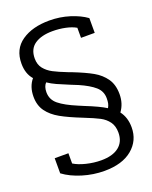

<svg xmlns="http://www.w3.org/2000/svg" viewBox="-159 -798 825 1040"><g transform="rotate(-20 253.5 -278.0)"><path d="M29 86V-1H108V58Q135 75 178 85.5Q221 96 263 96Q329 96 365 67.5Q401 39 401 -14Q401 -52 383 -76.5Q365 -101 336.5 -116Q308 -131 250 -154Q174 -184 129.5 -209Q85 -234 60 -268.5Q35 -303 35 -353Q35 -411 67 -449Q35 -485 35 -544Q35 -627 96.5 -669.5Q158 -712 256 -712Q317 -712 372.5 -694.5Q428 -677 465 -650V-565H386V-623Q362 -637 326.5 -644.5Q291 -652 253 -652Q188 -652 150 -626Q112 -600 112 -545Q112 -510 130.5 -487Q149 -464 177.5 -449Q206 -434 257 -414Q272 -409 276 -407Q347 -379 387.5 -356Q428 -333 453 -297.5Q478 -262 478 -207Q478 -153 448 -112Q478 -73 478 -16Q478 60 420.5 108Q363 156 260 156Q196 156 134 137Q72 118 29 86ZM405 -210Q405 -251 374.5 -277.5Q344 -304 287 -329Q259 -341 245 -346Q201 -364 174.5 -376Q148 -388 126 -403Q109 -385 109 -352Q109 -309 143 -281.5Q177 -254 244 -226L277 -212Q355 -181 393 -157Q400 -169 402.5 -181Q405 -193 405 -210Z"/></g></svg>

Font: Pridi Light
Style: Regular
Weight: 300
Designer: Katatrad Team
Foundry: CadsonDemak
Version: Version 1.003